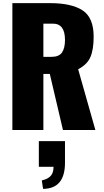

<svg xmlns="http://www.w3.org/2000/svg" viewBox="-20 -830 664 1226"><path d="M59 0V-810H300Q436 -810 507 -764Q578 -718 578 -596Q578 -514 557.5 -466Q537 -418 479 -388L589 0H382L298 -358H257V0ZM257 -467H309Q357 -467 376 -495Q395 -523 395 -575Q395 -679 318 -679H257ZM255 376 247 322Q263 318 274 313.5Q285 309 297 299.5Q309 290 315.5 273.5Q322 257 322 235H228V71H395V209Q395 375 255 376Z"/></svg>

Font: Oswald Heavy
Style: Regular
Weight: 400
Designer: Vernon Adams
Foundry: Vernon Adams
Version: Version 4.101